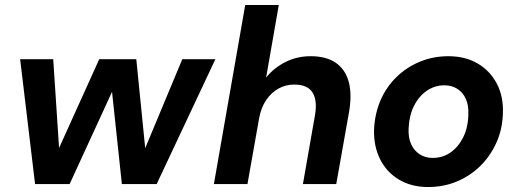

<svg xmlns="http://www.w3.org/2000/svg" viewBox="-20 -740 2090 772"><path d="M121 0 61 -502H194L221 -92L194 -93L379 -502H528L569 -93L542 -92L713 -502H846L610 0H470L425 -422H454L260 0Z M840 0 966 -720H1101L1050 -428Q1081 -467 1127.5 -490.5Q1174 -514 1229 -514Q1291 -514 1329.5 -488Q1368 -462 1382 -411.5Q1396 -361 1383 -287L1332 0H1198L1246 -274Q1257 -335 1237 -367.5Q1217 -400 1163 -400Q1129 -400 1100 -384Q1071 -368 1050.5 -338Q1030 -308 1022 -265L975 0Z M1701 12Q1634 12 1584 -18Q1534 -48 1508 -100.5Q1482 -153 1484 -220Q1487 -283 1510 -336.5Q1533 -390 1574 -430Q1615 -470 1668.5 -492Q1722 -514 1783 -514Q1851 -514 1901 -484.5Q1951 -455 1978 -403Q2005 -351 2002 -283Q2000 -220 1976 -166.5Q1952 -113 1911.5 -73Q1871 -33 1817.5 -10.5Q1764 12 1701 12ZM1719 -105Q1760 -105 1791.5 -127Q1823 -149 1842.5 -188Q1862 -227 1863 -278Q1865 -316 1853 -342.5Q1841 -369 1818.5 -383Q1796 -397 1767 -397Q1728 -397 1696 -375Q1664 -353 1644.5 -314Q1625 -275 1623 -224Q1621 -186 1633.5 -159.5Q1646 -133 1668.5 -119Q1691 -105 1719 -105Z"/></svg>

Font: DM Sans 16pt
Style: Bold Italic
Weight: 700
Italic angle: -10°
Version: Version 4.004;gftools[0.9.30]